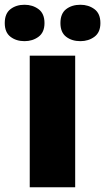

<svg xmlns="http://www.w3.org/2000/svg" viewBox="-58 -787 442 807"><path d="M258 0H67V-553H258ZM-38 -690Q-38 -730 -14 -748.5Q10 -767 45 -767Q79 -767 104 -748.5Q129 -730 129 -690Q129 -651 104 -632.5Q79 -614 45 -614Q10 -614 -14 -632.5Q-38 -651 -38 -690ZM196 -690Q196 -730 220 -748.5Q244 -767 280 -767Q314 -767 339 -748.5Q364 -730 364 -690Q364 -651 339 -632.5Q314 -614 280 -614Q244 -614 220 -632.5Q196 -651 196 -690Z"/></svg>

Font: Noto Sans Thaana Black
Style: Regular
Weight: 900
Designer: David Williams
Foundry: Google Inc.
Version: Version 3.001; ttfautohint (v1.8.4.7-5d5b)